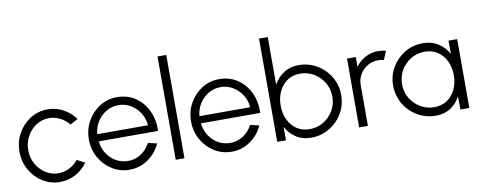

<svg xmlns="http://www.w3.org/2000/svg" viewBox="-64 -1055 3441 1373"><g transform="rotate(-10 1656.0 -368.5)"><path d="M423 -122 479.5 -91.5Q445.5 -44 393.2 -15.5Q341 13 280 13Q211 13 154.2 -22.5Q97.5 -58 63.8 -117.8Q30 -177.5 30 -250Q30 -323 63.8 -383Q97.5 -443 154.2 -478.5Q211 -514 280 -514Q341 -514 393.2 -485.5Q445.5 -457 479.5 -409L423 -378.5Q396 -413 357.8 -431.8Q319.5 -450.5 280 -450.5Q227.5 -450.5 185.2 -422.8Q143 -395 118.2 -349.5Q93.5 -304 93.5 -250Q93.5 -195.5 118.8 -150Q144 -104.5 186.2 -77.5Q228.5 -50.5 280 -50.5Q323 -50.5 360.5 -70.5Q398 -90.5 423 -122Z M784 13Q715 13 658.2 -22.5Q601.5 -58 567.8 -117.8Q534 -177.5 534 -250Q534 -323 567.8 -383Q601.5 -443 658.2 -478.5Q715 -514 784 -514Q858 -514 915 -476.2Q972 -438.5 1003.5 -373Q1035 -307.5 1032 -225H601Q606.5 -175.5 632 -136Q657.5 -96.5 696.8 -73.8Q736 -51 784 -50.5Q836 -50.5 878 -77.8Q920 -105 945.5 -153L1010 -138Q980 -71.5 919.5 -29.2Q859 13 784 13ZM599.5 -277.5H968Q964.5 -326 939 -366.5Q913.5 -407 873 -431.5Q832.5 -456 784 -456Q735 -456 695 -432Q655 -408 629.5 -367.8Q604 -327.5 599.5 -277.5Z M1120.5 0V-750H1184V0Z M1526 13Q1457 13 1400.2 -22.5Q1343.5 -58 1309.8 -117.8Q1276 -177.5 1276 -250Q1276 -323 1309.8 -383Q1343.5 -443 1400.2 -478.5Q1457 -514 1526 -514Q1600 -514 1657 -476.2Q1714 -438.5 1745.5 -373Q1777 -307.5 1774 -225H1343Q1348.5 -175.5 1374 -136Q1399.5 -96.5 1438.8 -73.8Q1478 -51 1526 -50.5Q1578 -50.5 1620 -77.8Q1662 -105 1687.5 -153L1752 -138Q1722 -71.5 1661.5 -29.2Q1601 13 1526 13ZM1341.5 -277.5H1710Q1706.5 -326 1681 -366.5Q1655.5 -407 1615 -431.5Q1574.5 -456 1526 -456Q1477 -456 1437 -432Q1397 -408 1371.5 -367.8Q1346 -327.5 1341.5 -277.5Z M2103.5 -514Q2158 -514 2205.5 -493.5Q2253 -473 2289.2 -436.8Q2325.5 -400.5 2346 -352.8Q2366.5 -305 2366.5 -250.5Q2366.5 -196 2346 -148.2Q2325.5 -100.5 2289.2 -64.2Q2253 -28 2205.5 -7.5Q2158 13 2103.5 13Q2040 13 1993.5 -17.5Q1947 -48 1921 -97.5V0H1857.5V-750H1921V-403.5Q1947 -453 1993.5 -483.5Q2040 -514 2103.5 -514ZM2102.5 -49Q2158 -49 2203 -76.2Q2248 -103.5 2275 -149.2Q2302 -195 2302 -250.5Q2302 -307 2274.5 -352.8Q2247 -398.5 2201.8 -425.2Q2156.5 -452 2102.5 -452Q2047.5 -452 2008 -424.5Q1968.5 -397 1947.5 -351.2Q1926.5 -305.5 1926.5 -250.5Q1926.5 -194.5 1948 -148.8Q1969.5 -103 2009 -76Q2048.5 -49 2102.5 -49Z M2452.5 0V-500H2516V-428.5Q2543 -467 2586 -490.5Q2629 -514 2680 -514Q2710 -514 2736.5 -506.5L2710.5 -443.5Q2691.5 -449.5 2669 -449.5Q2627 -449.5 2592.2 -429Q2557.5 -408.5 2536.8 -373.8Q2516 -339 2516 -297V0Z M3189 -500H3252.5V0H3188.5L3186.5 -96.5Q3162 -47.5 3116.5 -17.2Q3071 13 3008.5 13Q2953.5 13 2905.5 -7.5Q2857.5 -28 2821 -64.5Q2784.5 -101 2764 -149Q2743.5 -197 2743.5 -252Q2743.5 -324.5 2778.8 -384Q2814 -443.5 2873.2 -478.8Q2932.5 -514 3004.5 -514Q3068.5 -514 3116 -483.2Q3163.5 -452.5 3190.5 -403ZM3007 -49Q3062.5 -49 3102 -76.2Q3141.5 -103.5 3162.8 -149.2Q3184 -195 3184 -250Q3184 -306.5 3162.5 -352.2Q3141 -398 3101.2 -425Q3061.5 -452 3007 -452Q2952 -452 2906.8 -424.8Q2861.5 -397.5 2834.8 -351.8Q2808 -306 2808 -250Q2808 -193.5 2835.5 -148Q2863 -102.5 2908.2 -75.8Q2953.5 -49 3007 -49Z"/></g></svg>

Font: Urbanist Light
Style: Regular
Weight: 300
Designer: Corey Hu
Foundry: Corey Hu
Version: Version 1.330; ttfautohint (v1.8.4.7-5d5b)